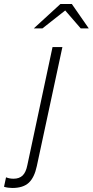

<svg xmlns="http://www.w3.org/2000/svg" viewBox="-132 -715 461 954"><path d="M-71 219Q-81 219 -92 217.5Q-103 216 -112 213L-102 166Q-85 173 -65 173Q-36 173 -19.5 157Q-3 141 4 105L129 -481H178L51 110Q39 167 11 193Q-17 219 -71 219ZM36 -574 168 -695H225L309 -574H269L192 -663L79 -574Z"/></svg>

Font: Red Hat Text VF
Style: Italic
Weight: 300
Italic angle: -12°
Designer: Pentagram, MCKL
Foundry: Pentagram, MCKL
Version: Version 1.023